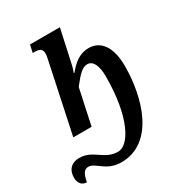

<svg xmlns="http://www.w3.org/2000/svg" viewBox="-237 -652 929 1008"><g transform="rotate(-30 228.0 -148.0)"><path d="M-6 240C3 191 16 173 41 173C84 173 112 240 204 240C404 240 472 -1 472 -189C472 -307 425 -366 353 -366C300 -366 262 -336 225 -291H221C229 -311 235 -336 239 -357L278 -536H97L87 -490H100C127 -490 144 -483 144 -454C144 -441 139 -420 135 -401L50 0H161L207 -215C249 -268 273 -296 305 -296C338 -296 358 -260 358 -192C358 55 283 183 217 183C132 183 107 109 22 109C-23 109 -53 136 -53 186C-53 217 -36 240 -6 240Z"/></g></svg>

Font: Noto Serif Condensed Semi
Style: Italic
Weight: 600
Width: 3
Italic angle: -12°
Designer: Monotype Design Team
Foundry: Monotype Imaging Inc.
Version: Version 1.901